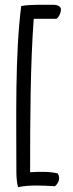

<svg xmlns="http://www.w3.org/2000/svg" viewBox="-20 -686 304 797"><path d="M48 29C48 47 50 75 55 91C100 81 155 84 208 87C222 76 232 55 220 34C188 26 144 26 105 29C105 -188 106 -420 120 -608H215C224 -615 233 -631 233 -647C233 -657 223 -665 205 -666C160 -666 106 -668 68 -661C42 -455 48 -197 48 29Z"/></svg>

Font: Comica
Style: Rg
Weight: 400
Designer: Jasper
Foundry: KineticPlasma Fonts/Cannot Into Space Fonts
Version: Version 0.89